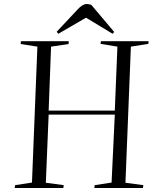

<svg xmlns="http://www.w3.org/2000/svg" viewBox="-20 -935 776 955"><path d="M551 -365H222L208 -26L297 -14L295 0H53L55 -14L139 -27L166 -703L83 -716L84 -730H322L321 -716L234 -703L222 -385H551L564 -703L480 -717L482 -730H719L718 -717L631 -703L604 -26L693 -14L691 0H449L451 -14L535 -27ZM548 -776 540 -767 408 -847 270 -767 262 -777 367 -889Q391 -915 411 -915Q418 -915 423.5 -913.5Q429 -912 434 -911Z"/></svg>

Font: Literata 72pt Light
Style: Italic
Weight: 300
Italic angle: -2°
Designer: Latin by Veronika Burian and Jose Scaglione. Greek by Irene Vlachou. Cyrillic by Vera Evstafieva
Foundry: TypeTogether
Version: Version 3.002